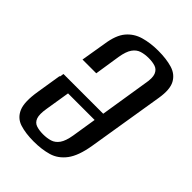

<svg xmlns="http://www.w3.org/2000/svg" viewBox="-186 -679 770 770"><g transform="rotate(45 199.0 -293.5)"><path d="M151 12Q105 12 72 1.5Q39 -9 25 -41.5Q11 -74 22 -141L39 -247H116L95 -117Q89 -81 95.5 -63.5Q102 -46 118.5 -40.5Q135 -35 157 -35Q179 -35 197 -40.5Q215 -46 227.5 -63.5Q240 -81 246 -117L302 -469Q309 -505 302 -522.5Q295 -540 279 -545.5Q263 -551 241 -551Q219 -551 201 -545.5Q183 -540 170.5 -522.5Q158 -505 152 -469L135 -359H57L75 -467Q83 -522 106.5 -550Q130 -578 166.5 -588.5Q203 -599 247 -599Q293 -599 326.5 -589Q360 -579 375.5 -550.5Q391 -522 382 -467L329 -141Q318 -75 293 -42Q268 -9 232 1.5Q196 12 151 12ZM37 -222 44 -264H283L277 -222Z"/></g></svg>

Font: Alumni Sans Thin Medium
Style: Italic
Weight: 500
Italic angle: -8°
Version: Version 1.016